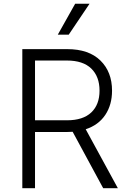

<svg xmlns="http://www.w3.org/2000/svg" viewBox="-20 -984 671 1004"><path d="M282.2 -802.7 373 -964.4H448.2L339.4 -802.7ZM96.7 0V-727.1H331.5Q444.3 -727.1 505.1 -667.5Q565.9 -607.9 565.9 -509.8Q565.9 -436 530.5 -383.1Q495.1 -330.1 428.2 -308.1L596.2 0H519.5L359.9 -294.9Q342.3 -293.9 332.5 -293.9H163.1V0ZM163.1 -355H330.6Q414.1 -355 457.3 -396Q500.5 -437 500.5 -509.8Q500.5 -583.5 457.3 -625.5Q414.1 -667.5 329.6 -667.5H163.1Z"/></svg>

Font: Interop Light
Style: Regular
Weight: 300
Designer: Rasmus Andersson, Google, Jang Haemin
Foundry: jhaemin
Version: Version 1.007